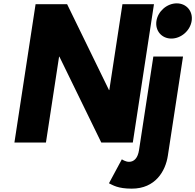

<svg xmlns="http://www.w3.org/2000/svg" viewBox="-20 -850 1164 1145"><path d="M332.3 -512H334.3L584 0H772L898.2 -825H710.2L631.9 -313H629.9L380.2 -825H192.2L66 0H254ZM894.5 -513 809.1 45C801.8 93 779.4 115 749.4 115C727.4 115 706.7 100 706.7 100L629.8 243C653.1 254 681.9 275 765.9 275C906.9 275 967 170 980.9 79L1071.5 -513ZM1034 -830C976 -830 921.8 -783 912.9 -725C904.1 -667 943.9 -620 1001.9 -620C1059.9 -620 1114.1 -667 1122.9 -725C1131.8 -783 1092 -830 1034 -830Z"/></svg>

Font: Sztylet
Style: BdObl
Weight: 700
Foundry: Cannot Into Space Fonts, PlusOne Fonts
Version: Version 0.12